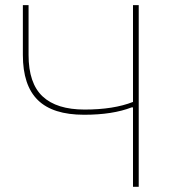

<svg xmlns="http://www.w3.org/2000/svg" viewBox="-20 -718 661 738"><path d="M491.2 0V-305.2H485.8Q413.1 -276.9 303.2 -276.9Q183.1 -276.9 125.5 -333.3Q67.9 -389.6 67.9 -506.8V-698.2H89.8V-506.8Q89.8 -397.9 143.8 -347.4Q197.8 -296.9 305.2 -296.9Q417 -296.9 491.2 -326.2V-698.2H513.2V0Z"/></svg>

Font: Anuphan Thin
Style: Regular
Weight: 250
Designer: Mike Abbink, Paul van der Laan, Pieter van Rosmalen, Mint Tantisuwanna
Foundry: Bold Monday; Cadson Demak
Version: Version 3.002;hotconv 1.0.109;makeotfexe 2.5.65596